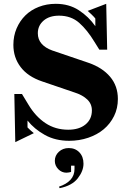

<svg xmlns="http://www.w3.org/2000/svg" viewBox="-20 -729 685 1005"><path d="M597 -211Q597 -162 577 -121.5Q557 -81 523 -52.5Q489 -24 442 -8Q395 8 342 8Q270 8 215 -22.5Q160 -53 124 -98V-62Q126 -59 139 -47.5Q152 -36 157 -32L60 15L55 -237H95L129 -181Q166 -119 218 -84.5Q270 -50 337 -50Q394 -50 427.5 -77.5Q461 -105 461 -151Q461 -185 437 -208Q413 -231 373 -244L200 -303Q126 -328 88 -378Q50 -428 50 -494Q50 -541 67 -580.5Q84 -620 113 -648.5Q142 -677 183 -693Q224 -709 272 -709Q341 -709 392.5 -675.5Q444 -642 479 -592V-632Q475 -638 458.5 -654Q442 -670 439 -672L536 -709L541 -469H500L475 -509Q437 -572 394.5 -609.5Q352 -647 289 -647Q238 -647 208 -621Q178 -595 178 -555Q178 -523 197.5 -500.5Q217 -478 253 -465L444 -400Q516 -375 556.5 -327Q597 -279 597 -211ZM417 128Q417 166 387 204.5Q357 243 292 256L289 248Q328 235 349 212Q370 189 370 155V138H352V171Q348 172 341.5 173.5Q335 175 328 175Q303 175 285 156.5Q267 138 267 113Q267 85 288 65.5Q309 46 340 46Q374 46 395.5 68.5Q417 91 417 128Z"/></svg>

Font: Redaction
Style: Bold
Weight: 700
Designer: Jeremy Mickel / Forest Young
Foundry: MCKL
Version: Version 2.001; Redaction Bold